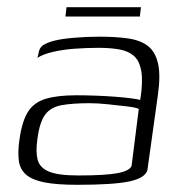

<svg xmlns="http://www.w3.org/2000/svg" viewBox="-20 -507 509 534"><path d="M195 7Q139 7 105 0.5Q71 -6 53.5 -20.5Q36 -35 32.5 -59Q29 -83 34 -118Q41 -169 57.5 -195.5Q74 -222 106.5 -232Q139 -242 192 -242Q217 -242 245.5 -241Q274 -240 300 -238Q326 -236 345 -233.5Q364 -231 370 -229Q378 -279 373 -308.5Q368 -338 352.5 -351.5Q337 -365 312 -369.5Q287 -374 254 -374Q221 -374 187.5 -371.5Q154 -369 126.5 -362.5Q99 -356 84 -346L87 -357Q89 -376 103.5 -383.5Q118 -391 132 -394Q151 -399 186 -402Q221 -405 256 -405Q303 -405 337 -400Q371 -395 391.5 -379Q412 -363 419.5 -330.5Q427 -298 419 -242L390 -34Q384 -12 340 -2.5Q296 7 195 7ZM198 -19Q274 -19 307.5 -25.5Q341 -32 346 -46L366 -204Q359 -208 334 -211Q309 -214 280 -217Q251 -220 230 -220Q182 -220 151.5 -214.5Q121 -209 105.5 -188Q90 -167 84 -120Q79 -86 84.5 -63.5Q90 -41 115.5 -30Q141 -19 198 -19ZM162 -461 165 -487H372L369 -461Z"/></svg>

Font: Genos Thin Light
Style: Italic
Weight: 300
Italic angle: -8°
Version: Version 1.010